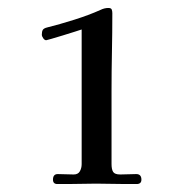

<svg xmlns="http://www.w3.org/2000/svg" viewBox="-20 -837 430 482"><path d="M335 -386Q335 -375 323 -375H295Q276 -375 258 -375.5Q240 -376 221 -376Q203 -376 185.5 -375.5Q168 -375 150 -375H124Q113 -375 113 -386Q113 -400 125 -400Q135 -400 145 -399.5Q155 -399 165 -399Q176 -399 180.5 -407Q185 -415 185 -425V-763Q182 -762 168 -757.5Q154 -753 137.5 -748Q121 -743 109 -739.5Q97 -736 96 -736Q92 -736 88.5 -741Q85 -746 85 -750Q85 -758 87.5 -762Q90 -766 98 -768Q130 -776 166.5 -787.5Q203 -799 232 -812Q242 -817 252 -817Q259 -817 260.5 -813Q262 -809 262 -804Q262 -755 261 -706Q260 -657 260 -608V-425Q260 -412 264 -405.5Q268 -399 282 -399Q292 -399 302 -399.5Q312 -400 322 -400Q335 -400 335 -386Z"/></svg>

Font: Kaisei HarunoUmi
Style: Bold
Weight: 700
Designer: Font-Kai, 金井和夫
Foundry: KAZUO KANAI
Version: Version 5.003